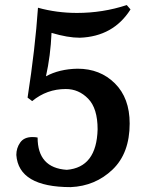

<svg xmlns="http://www.w3.org/2000/svg" viewBox="-20 -643 618 775"><path d="M265.6 112.3Q55.2 112.3 45.9 -17.6Q45.9 -45.4 61.5 -67.6Q77.1 -89.8 110.8 -89.8Q123 -89.8 131.8 -87.9Q131.8 34.7 249.5 42.5Q370.1 32.7 374 -121.1Q374 -205.6 335.9 -244.6Q297.9 -283.7 245.6 -283.7Q168.9 -283.7 109.9 -234.9L91.3 -249Q122.1 -447.8 133.3 -611.8Q209 -590.8 291 -590.8Q395 -590.8 491.7 -622.6L506.8 -605Q437.5 -495.6 302.2 -490.7Q253.4 -490.7 188 -510.3Q184.1 -418 165.5 -335Q219.2 -364.3 293 -365.7Q384.3 -365.7 443.8 -306.4Q503.4 -247.1 503.4 -144.5Q503.4 -24.4 434.1 41.7Q364.7 107.9 265.6 112.3Z"/></svg>

Font: Kelvinch
Style: Bold
Weight: 700
Designer: Paul James Miller
Foundry: High-Logic / Made with FontCreator
Version: Version 3.501;March 28, 2021;FontCreator 13.0.0.2683 64-bit